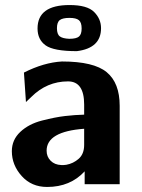

<svg xmlns="http://www.w3.org/2000/svg" viewBox="-20 -731 562 762"><path d="M129 -618Q129 -711 256 -711Q326 -711 353.5 -683.5Q381 -656 381 -619Q381 -540 285 -528Q193 -528 161 -551Q129 -574 129 -618ZM255 -577Q283 -577 293.5 -586Q304 -595 304 -618Q304 -642 293 -651Q282 -660 256 -660Q229 -660 217.5 -651.5Q206 -643 206 -619Q206 -595 217.5 -586.5Q229 -578 255 -577ZM27 -131Q27 -176 60.5 -207.5Q94 -239 146.5 -252.5Q199 -266 238 -270.5Q277 -275 314 -276V-316Q314 -408 250 -408Q166 -408 104 -346L83 -326L75 -443Q154 -483 226 -487Q352 -487 403.5 -444.5Q455 -402 455 -311V0H316V-51Q259 11 167 11Q105 11 66 -32.5Q27 -76 27 -131ZM165 -133Q165 -109 181 -93Q197 -77 223 -76Q228 -75 243 -77Q271 -82 292.5 -101Q314 -120 314 -156V-220Q165 -209 165 -133Z"/></svg>

Font: Coval
Style: Heavy
Weight: 900
Foundry: Context Ltd
Version: Version 001.000